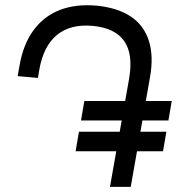

<svg xmlns="http://www.w3.org/2000/svg" viewBox="-20 -729 690 749"><path d="M56 -472 49 -432 128 -425 133 -455Q149 -549 202 -592.5Q255 -636 342 -628Q428 -620 464 -569.5Q500 -519 484 -424L409 0H490L565 -427Q580 -510 560.5 -570.5Q541 -631 489.5 -665Q438 -699 356 -707Q274 -714 212 -689.5Q150 -665 110 -610Q70 -555 56 -472ZM637 -259 650 -335H309L296 -259ZM616 -139 629 -215H288L275 -139Z"/></svg>

Font: Fixel Italic Variable 20240409 Display Thin
Style: Italic
Weight: 100
Italic angle: -10°
Designer: AlfaBravo + MacPaw
Foundry: Kyrylo Tkachov, Marchela Mozhyna, Serhii Makarenko, Maria Weinstein, Zakhar Kryvoshyya
Version: Version 1.211;Glyphs 3.2 (3225)